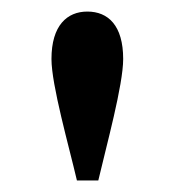

<svg xmlns="http://www.w3.org/2000/svg" viewBox="-20 -841 303 332"><path d="M131 -821C96 -821 69 -797 69 -739C69 -694 99 -589 113 -529H150C164 -589 193 -694 193 -739C193 -797 167 -821 131 -821Z"/></svg>

Font: TPK Tissa Web Quiz
Style: Regular
Weight: 400
Designer: Jacques Le Bailly, Suppakit Chalermlarp | Katatrad Co.,Ltd.
Foundry: Jacques Le Bailly, Cadson Demak Co.,Ltd.
Version: Version 5.000;Glyphs 3.1.2 (3151)